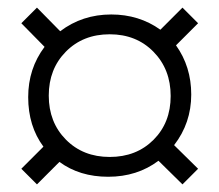

<svg xmlns="http://www.w3.org/2000/svg" viewBox="-20 -564 576 504"><path d="M136 -139 77 -80 36 -121 94 -179Q54 -233 54 -309Q54 -384 97 -441L36 -503L77 -544L138 -482Q196 -526 272 -526Q345 -526 401 -486L459 -544L500 -503L442 -445Q482 -389 482 -316Q482 -241 437 -183L500 -121L459 -80L396 -142Q340 -100 264 -100Q189 -100 136 -139ZM153 -428.5Q108 -383 108 -313Q108 -243 153 -197.5Q198 -152 268 -152Q338 -152 383 -197Q428 -242 428 -312Q428 -382 383 -428Q338 -474 268 -474Q198 -474 153 -428.5Z"/></svg>

Font: Hind Madurai Light
Style: Regular
Weight: 300
Designer: Jyotish Sonowal
Foundry: Indian Type Foundry
Version: Version 1.001;PS 1.0;hotconv 1.0.86;makeotf.lib2.5.63406; tt